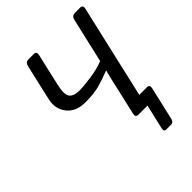

<svg xmlns="http://www.w3.org/2000/svg" viewBox="-242 -834 1150 1150"><g transform="rotate(-45 332.5 -259.5)"><path d="M118.7 -445.3 170.9 -673.3Q177.2 -700.2 201.7 -700.2H246.6Q271 -700.2 264.6 -673.3L217.8 -468.8Q202.1 -399.9 219.5 -375.7Q236.8 -351.6 291 -351.6Q317.4 -351.6 384.8 -360.8Q452.1 -370.1 498 -389.2L563.5 -673.3Q569.8 -700.2 594.2 -700.2H639.2Q663.6 -700.2 657.2 -673.3L520.5 -80.1H585Q609.4 -80.1 603 -53.2L554.7 156.2Q548.8 180.7 529.8 180.7H487.8Q468.3 180.7 473.6 156.2L509.8 0H432.6Q408.2 0 414.6 -26.9L473.6 -284.7Q478.5 -305.2 483.9 -323.7H481.9Q431.2 -303.7 383.1 -290Q335 -276.4 261.7 -276.4Q182.6 -276.4 142.8 -326.2Q103 -376 118.7 -445.3Z"/></g></svg>

Font: Istok Web
Style: Italic
Weight: 400
Italic angle: -13°
Designer: Andrey V. Panov
Foundry: Andrey V. Panov
Version: Version 1.0.2g